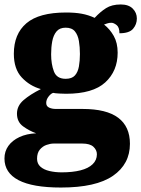

<svg xmlns="http://www.w3.org/2000/svg" viewBox="-34 -607 633 860"><path d="M239 233Q112 233 49 200Q-14 167 -14 103Q-14 71 3.5 46.5Q21 22 53 7Q85 -8 128 -10Q97 -21 69.5 -41Q42 -61 42 -98Q42 -133 71.5 -158.5Q101 -184 149 -208Q99 -222 63.5 -260Q28 -298 28 -366Q28 -455 84.5 -503Q141 -551 262 -551Q302 -551 332 -545.5Q362 -540 390 -527Q415 -554 441 -570.5Q467 -587 507 -587Q542 -587 560.5 -568.5Q579 -550 579 -524Q579 -498 562 -478Q545 -458 501 -458Q501 -485 488 -495Q475 -505 465 -505Q454 -505 446 -502Q438 -499 432 -497Q458 -477 475.5 -446Q493 -415 493 -371Q493 -289 437.5 -238Q382 -187 262 -187Q252 -187 232 -188Q212 -189 204 -191Q194 -188 183.5 -174.5Q173 -161 173 -146Q173 -131 186 -125Q199 -119 216 -119H336Q443 -119 495.5 -79.5Q548 -40 548 37Q548 128 472 180.5Q396 233 239 233ZM242 165Q291 165 326.5 156Q362 147 381 128.5Q400 110 400 84Q400 65 384.5 50.5Q369 36 335 36H206Q192 36 174.5 42Q157 48 144.5 63Q132 78 132 104Q132 126 147 139.5Q162 153 187.5 159Q213 165 242 165ZM260 -254Q288 -254 301.5 -269Q315 -284 319.5 -309.5Q324 -335 324 -365Q324 -396 319.5 -423Q315 -450 301.5 -466.5Q288 -483 260 -483Q233 -483 219 -466Q205 -449 200 -422Q195 -395 195 -364Q195 -320 207.5 -287Q220 -254 260 -254Z"/></svg>

Font: Noto Serif Gujarati Black
Style: Regular
Weight: 900
Version: Version 2.102